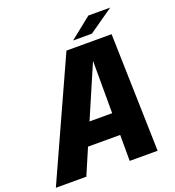

<svg xmlns="http://www.w3.org/2000/svg" viewBox="-188 -1010 1030 1131"><g transform="rotate(-20 327.0 -444.0)"><path d="M-32.5 0 302.5 -738H585.5L605.5 0H430.5L430 -163H228.5L158.5 0ZM287.5 -299.5H429.5L429 -628ZM359.5 -780.5 494.5 -888H631.5L477.5 -780.5Z"/></g></svg>

Font: Epilogue ExtraBold
Style: Italic
Weight: 800
Italic angle: -12°
Designer: Tyler Finck
Foundry: Etcetera Type Co
Version: Version 2.111; ttfautohint (v1.8.3)